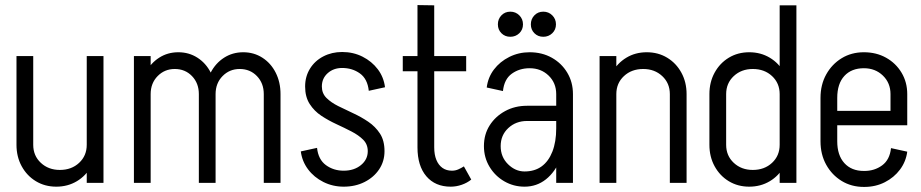

<svg xmlns="http://www.w3.org/2000/svg" viewBox="-20 -721 3632 757"><path d="M388 -500V0H322V-500ZM111 -500V-150H45V-500ZM111 -150Q111 -107 141 -79Q171 -51 216 -51L202 15Q157 15 121.5 -6.5Q86 -28 65.5 -65.5Q45 -103 45 -150ZM360 -150Q360 -103 339.5 -65.5Q319 -28 283 -6.5Q247 15 202 15L216 -51Q262 -51 292 -79Q322 -107 322 -150Z M508 0V-500H574V0ZM764 0V-350H830V0ZM535 -350Q535 -397 554.5 -434.5Q574 -472 607.5 -493.5Q641 -515 683 -515L669 -449Q629 -449 601.5 -421Q574 -393 574 -350ZM764 -350Q764 -393 737 -421Q710 -449 669 -449L683 -515Q725 -515 758.5 -493.5Q792 -472 811 -434.5Q830 -397 830 -350ZM1020 0V-350H1086V0ZM791 -350Q791 -397 810.5 -434.5Q830 -472 863.5 -493.5Q897 -515 939 -515L925 -449Q885 -449 857.5 -421Q830 -393 830 -350ZM1020 -350Q1020 -393 993 -421Q966 -449 925 -449L939 -515Q981 -515 1014.5 -493.5Q1048 -472 1067 -434.5Q1086 -397 1086 -350Z M1430 -125Q1430 -152 1412 -170Q1394 -188 1366 -202.5Q1338 -217 1306.5 -231.5Q1275 -246 1247 -264.5Q1219 -283 1201 -311Q1183 -339 1183 -380Q1183 -380 1189.5 -380Q1196 -380 1206 -380Q1216 -380 1226 -380Q1236 -380 1242.5 -380Q1249 -380 1249 -380Q1249 -353 1267 -335Q1285 -317 1313 -303Q1341 -289 1372.5 -274.5Q1404 -260 1432 -241Q1460 -222 1478 -194.5Q1496 -167 1496 -125Q1496 -125 1489.5 -125Q1483 -125 1473 -125Q1463 -125 1453 -125Q1443 -125 1436.5 -125Q1430 -125 1430 -125ZM1335 15V-48Q1376 -48 1403 -70Q1430 -92 1430 -125H1496Q1496 -85 1475 -53.5Q1454 -22 1417.5 -3.5Q1381 15 1335 15ZM1183 -380Q1183 -419 1202 -450Q1221 -481 1254.5 -498.5Q1288 -516 1329 -516V-453Q1295 -453 1272 -432.5Q1249 -412 1249 -380ZM1230 -138Q1235 -92 1265 -70Q1295 -48 1335 -48V15Q1292 15 1255 -3.5Q1218 -22 1194.5 -53.5Q1171 -85 1166 -124ZM1434 -363Q1429 -410 1399 -431.5Q1369 -453 1329 -453V-516Q1373 -516 1409.5 -497.5Q1446 -479 1469.5 -448Q1493 -417 1498 -377Z M1626 -139V-701L1692 -700V-139ZM1568 -440V-500H1818V-440ZM1626 -140H1692Q1692 -111 1700.5 -90.5Q1709 -70 1724.5 -59Q1740 -48 1762 -48L1757 15Q1696 15 1661 -26Q1626 -67 1626 -140ZM1809 -65 1838 -13Q1822 0 1800.5 7.5Q1779 15 1757 15L1762 -48Q1775 -48 1786.5 -53Q1798 -58 1809 -65Z M2173 0V-350H2239V0ZM2048 15V-45Q2088 -45 2115.5 -65Q2143 -85 2158 -123.5Q2173 -162 2173 -215H2211Q2211 -147 2190 -95Q2169 -43 2132.5 -14Q2096 15 2048 15ZM2048 15Q2005 15 1968.5 -6Q1932 -27 1910 -63.5Q1888 -100 1888 -145H1954Q1954 -102 1983 -73.5Q2012 -45 2048 -45ZM1888 -145Q1888 -191 1910.5 -226.5Q1933 -262 1971.5 -283Q2010 -304 2058 -304V-244Q2014 -244 1984 -216Q1954 -188 1954 -145ZM2058 -244V-304H2226V-244ZM2173 -215V-351H2211V-215ZM2239 -350H2173Q2173 -394 2143 -423Q2113 -452 2068 -452V-515Q2117 -515 2155.5 -493.5Q2194 -472 2216.5 -434.5Q2239 -397 2239 -350ZM1963 -362 1899 -376Q1904 -416 1927.5 -447Q1951 -478 1988 -496.5Q2025 -515 2068 -515V-452Q2028 -452 1998 -430.5Q1968 -409 1963 -362ZM1992 -576Q1971 -576 1957 -590Q1943 -604 1943 -625Q1943 -646 1957 -660.5Q1971 -675 1992 -675Q2013 -675 2027.5 -660.5Q2042 -646 2042 -625Q2042 -604 2027.5 -590Q2013 -576 1992 -576ZM2122 -576Q2101 -576 2087 -590Q2073 -604 2073 -625Q2073 -646 2087 -660.5Q2101 -675 2122 -675Q2143 -675 2157.5 -660.5Q2172 -646 2172 -625Q2172 -604 2157.5 -590Q2143 -576 2122 -576Z M2344 0V-500H2410V0ZM2621 0V-350H2687V0ZM2621 -350Q2621 -393 2591 -421Q2561 -449 2516 -449L2530 -515Q2575 -515 2610.5 -493.5Q2646 -472 2666.5 -434.5Q2687 -397 2687 -350ZM2372 -350Q2372 -397 2393 -434.5Q2414 -472 2449.5 -493.5Q2485 -515 2530 -515L2516 -449Q2470 -449 2440 -421Q2410 -393 2410 -350Z M3120 -499H3054V-700H3120ZM3054 0V-500H3120V0ZM2777 -150V-350H2843V-150ZM2843 -350H2777Q2777 -397 2797.5 -434.5Q2818 -472 2853.5 -493.5Q2889 -515 2934 -515L2948 -449Q2903 -449 2873 -421Q2843 -393 2843 -350ZM3092 -350H3054Q3054 -393 3024 -421Q2994 -449 2948 -449L2934 -515Q2979 -515 3015 -493.5Q3051 -472 3071.5 -434.5Q3092 -397 3092 -350ZM2843 -150Q2843 -107 2873 -79Q2903 -51 2948 -51L2934 15Q2889 15 2853.5 -6.5Q2818 -28 2797.5 -65.5Q2777 -103 2777 -150ZM3092 -150Q3092 -103 3071.5 -65.5Q3051 -28 3015 -6.5Q2979 15 2934 15L2948 -51Q2994 -51 3024 -79Q3054 -107 3054 -150Z M3221 -227V-284H3557V-227ZM3385 16V-47H3389V16ZM3215 -164V-335H3281V-164ZM3491 -284V-350H3557V-284ZM3557 -350H3491Q3491 -394 3461 -423Q3431 -452 3386 -452V-515Q3435 -515 3473.5 -493.5Q3512 -472 3534.5 -434.5Q3557 -397 3557 -350ZM3493 -137 3557 -123Q3552 -84 3528.5 -52.5Q3505 -21 3468.5 -2.5Q3432 16 3388 16V-47Q3428 -47 3458 -69Q3488 -91 3493 -137ZM3215 -335Q3215 -387 3237.5 -427.5Q3260 -468 3298.5 -491.5Q3337 -515 3386 -515V-452Q3337 -452 3309 -421.5Q3281 -391 3281 -335ZM3215 -164H3281Q3281 -109 3309 -78Q3337 -47 3386 -47V16Q3337 16 3298.5 -7.5Q3260 -31 3237.5 -71.5Q3215 -112 3215 -164Z"/></svg>

Font: Akshar Light Light
Style: Regular
Weight: 300
Version: Version 1.100